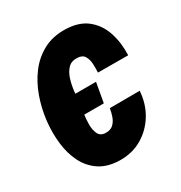

<svg xmlns="http://www.w3.org/2000/svg" viewBox="-135 -638 707 748"><g transform="rotate(-30 218.0 -263.5)"><path d="M264.2 -301.3 248.5 -213.4H118.2L133.8 -301.3ZM197.8 -109.9Q219.2 -109.4 231.7 -120.8Q244.1 -132.3 250.5 -150.1Q256.8 -168 259.3 -185.5L394 -186Q390.6 -130.9 363.8 -85.9Q336.9 -41 292.2 -14.6Q247.6 11.7 190.4 10.3Q136.2 8.8 100.8 -15.4Q65.4 -39.6 46.4 -78.6Q27.3 -117.7 22 -164.1Q16.6 -210.4 21 -256.3L22.5 -269.5Q28.3 -318.8 45.4 -367.2Q62.5 -415.5 91.8 -454.6Q121.1 -493.7 163.6 -516.6Q206.1 -539.6 262.7 -538.1Q322.8 -536.6 359.4 -507.1Q396 -477.5 411.4 -430.2Q426.8 -382.8 424.3 -328.1L288.6 -328.6Q289.6 -345.2 288.8 -366Q288.1 -386.7 279.3 -402.1Q270.5 -417.5 248 -418.5Q220.7 -419.9 205.6 -403.8Q190.4 -387.7 182.9 -363.3Q175.3 -338.9 172.4 -313.2Q169.4 -287.6 167.5 -269.5L166.5 -256.8Q165 -244.1 161.4 -220.2Q157.7 -196.3 157.5 -171.4Q157.2 -146.5 165.8 -128.4Q174.3 -110.4 197.8 -109.9Z"/></g></svg>

Font: Roboto Condensed ExtraBold
Style: Italic
Weight: 800
Italic angle: -12°
Designer: Christian Robertson
Foundry: Google
Version: Version 3.008; 2023